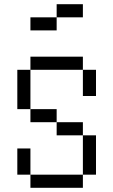

<svg xmlns="http://www.w3.org/2000/svg" viewBox="-20 -895 540 915"><path d="M375 -812.5V-875H250V-812.5H125V-750H250V-812.5ZM125 -62.5V0H375V-62.5ZM125 -62.5Q125 -62.5 125 -187.5H62.5Q62.5 -187.5 62.5 -62.5ZM375 -62.5H437.5V-250H375ZM375 -250V-312.5H250V-250ZM250 -312.5V-375H125V-312.5ZM125 -375V-562.5H62.5V-375ZM375 -562.5Q375 -562.5 375 -437.5H437.5Q437.5 -437.5 437.5 -562.5ZM125 -562.5H375V-625H125Z"/></svg>

Font: UnifontExMono
Style: Regular
Weight: 500
Version: Version 15.0.06